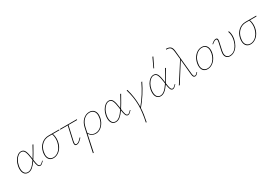

<svg xmlns="http://www.w3.org/2000/svg" viewBox="77 -1992 5131 3563"><g transform="rotate(-30 2642.0 -211.0)"><path d="M498 -63 507 -55Q479 -26 460.5 -11.5Q442 3 421 3Q390 3 374.5 -35Q359 -73 351 -140Q300 -67 256 -32Q212 3 163 3Q111 3 82.5 -34.5Q54 -72 54 -136Q54 -166 60 -199Q71 -258 99 -306.5Q127 -355 164.5 -382.5Q202 -410 242 -410Q298 -410 322.5 -358Q347 -306 359 -202Q361 -188 361 -181Q413 -261 492 -411L508 -406Q414 -236 364 -159Q373 -86 385.5 -48.5Q398 -11 424 -11Q439 -11 452 -20.5Q465 -30 478 -43Q491 -56 498 -63ZM348 -162 344 -200Q332 -296 310.5 -346Q289 -396 240 -396Q206 -396 172.5 -370.5Q139 -345 113.5 -300Q88 -255 77 -198Q71 -167 71 -137Q71 -80 94.5 -45.5Q118 -11 165 -11Q209 -11 252.5 -47.5Q296 -84 348 -162Z M1057 -392H918Q936 -346 936 -288Q936 -249 928 -213Q916 -152 883.5 -102.5Q851 -53 805 -25Q759 3 708 3Q649 3 617 -34Q585 -71 585 -135Q585 -163 591 -194Q611 -291 677 -349Q743 -407 833 -407H1061ZM920 -289Q920 -346 903 -392H830Q748 -392 687.5 -338Q627 -284 608 -194Q601 -157 601 -136Q601 -77 630.5 -44Q660 -11 711 -11Q757 -11 799 -37.5Q841 -64 870.5 -110.5Q900 -157 912 -215Q920 -250 920 -289Z M1186 -98Q1178 -61 1178 -46Q1178 -26 1185 -18.5Q1192 -11 1207 -11Q1231 -11 1256.5 -30.5Q1282 -50 1316 -88L1326 -79Q1289 -38 1260.5 -17.5Q1232 3 1204 3Q1182 3 1172 -8Q1162 -19 1162 -43Q1162 -63 1170 -98L1236 -392H1076L1080 -407H1440L1437 -392H1252Z M1836 -266Q1836 -240 1830 -210Q1810 -118 1750 -57.5Q1690 3 1613 3Q1570 3 1534.5 -17.5Q1499 -38 1478 -77Q1460 13 1400 289H1383L1407 175L1489 -203Q1510 -299 1569.5 -354.5Q1629 -410 1704 -410Q1766 -410 1801 -371Q1836 -332 1836 -266ZM1819 -267Q1819 -328 1788 -362Q1757 -396 1701 -396Q1633 -396 1579 -343.5Q1525 -291 1505 -200L1482 -95Q1501 -54 1535.5 -32.5Q1570 -11 1613 -11Q1685 -11 1740 -67Q1795 -123 1813 -211Q1819 -241 1819 -267Z M2378 -63 2387 -55Q2359 -26 2340.5 -11.5Q2322 3 2301 3Q2270 3 2254.5 -35Q2239 -73 2231 -140Q2180 -67 2136 -32Q2092 3 2043 3Q1991 3 1962.5 -34.5Q1934 -72 1934 -136Q1934 -166 1940 -199Q1951 -258 1979 -306.5Q2007 -355 2044.5 -382.5Q2082 -410 2122 -410Q2178 -410 2202.5 -358Q2227 -306 2239 -202Q2241 -188 2241 -181Q2293 -261 2372 -411L2388 -406Q2294 -236 2244 -159Q2253 -86 2265.5 -48.5Q2278 -11 2304 -11Q2319 -11 2332 -20.5Q2345 -30 2358 -43Q2371 -56 2378 -63ZM2228 -162 2224 -200Q2212 -296 2190.5 -346Q2169 -396 2120 -396Q2086 -396 2052.5 -370.5Q2019 -345 1993.5 -300Q1968 -255 1957 -198Q1951 -167 1951 -137Q1951 -80 1974.5 -45.5Q1998 -11 2045 -11Q2089 -11 2132.5 -47.5Q2176 -84 2228 -162Z M2574 7Q2567 135 2534 289L2518 288Q2561 89 2561 -62Q2561 -149 2547.5 -232.5Q2534 -316 2507 -407L2524 -409Q2576 -229 2576 -55L2575 -16Q2723 -195 2822 -407H2840Q2732 -181 2574 7Z M3338 -63 3347 -55Q3319 -26 3300.5 -11.5Q3282 3 3261 3Q3230 3 3214.5 -35Q3199 -73 3191 -140Q3140 -67 3096 -32Q3052 3 3003 3Q2951 3 2922.5 -34.5Q2894 -72 2894 -136Q2894 -166 2900 -199Q2911 -258 2939 -306.5Q2967 -355 3004.5 -382.5Q3042 -410 3082 -410Q3138 -410 3162.5 -358Q3187 -306 3199 -202Q3201 -188 3201 -181Q3253 -261 3332 -411L3348 -406Q3254 -236 3204 -159Q3213 -86 3225.5 -48.5Q3238 -11 3264 -11Q3279 -11 3292 -20.5Q3305 -30 3318 -43Q3331 -56 3338 -63ZM3188 -162 3184 -200Q3172 -296 3150.5 -346Q3129 -396 3080 -396Q3046 -396 3012.5 -370.5Q2979 -345 2953.5 -300Q2928 -255 2917 -198Q2911 -167 2911 -137Q2911 -80 2934.5 -45.5Q2958 -11 3005 -11Q3049 -11 3092.5 -47.5Q3136 -84 3188 -162ZM3142 -513 3235 -711 3251 -706 3155 -508Z M3810 -47Q3792 -22 3775 -9.5Q3758 3 3739 3Q3716 3 3705 -15.5Q3694 -34 3690 -76L3660 -395L3410 0H3391L3658 -416L3641 -580Q3636 -624 3624.5 -648.5Q3613 -673 3594 -683Q3575 -693 3544 -695L3520 -696L3524 -711L3546 -710Q3598 -706 3624.5 -678.5Q3651 -651 3657 -583L3706 -78Q3710 -42 3718 -26.5Q3726 -11 3742 -11Q3771 -11 3801 -55Z M3887 -135Q3887 -163 3893 -194Q3906 -258 3939.5 -307.5Q3973 -357 4018.5 -383.5Q4064 -410 4114 -410Q4172 -410 4204.5 -372.5Q4237 -335 4237 -272Q4237 -245 4231 -215Q4218 -153 4185.5 -103.5Q4153 -54 4107 -25.5Q4061 3 4009 3Q3951 3 3919 -34Q3887 -71 3887 -135ZM4214 -215Q4220 -245 4220 -271Q4220 -329 4192 -362.5Q4164 -396 4112 -396Q4068 -396 4026 -371Q3984 -346 3953 -300Q3922 -254 3910 -194Q3903 -157 3903 -136Q3903 -77 3932.5 -44Q3962 -11 4013 -11Q4059 -11 4101 -37.5Q4143 -64 4172.5 -110.5Q4202 -157 4214 -215Z M4388 -108Q4388 -131 4394 -158L4432 -333Q4436 -349 4436 -365Q4436 -395 4412 -395Q4377 -395 4324 -346L4316 -355Q4374 -410 4418 -410Q4453 -410 4453 -369Q4453 -356 4449 -334L4411 -158Q4405 -131 4405 -109Q4405 -62 4428 -36.5Q4451 -11 4492 -11Q4568 -11 4622 -75.5Q4676 -140 4694 -233Q4702 -273 4702 -306Q4702 -362 4683 -406L4700 -410Q4719 -358 4719 -305Q4719 -273 4711 -233Q4698 -169 4667 -115Q4636 -61 4590 -29Q4544 3 4489 3Q4442 3 4415 -26Q4388 -55 4388 -108Z M5280 -392H5141Q5159 -346 5159 -288Q5159 -249 5151 -213Q5139 -152 5106.5 -102.5Q5074 -53 5028 -25Q4982 3 4931 3Q4872 3 4840 -34Q4808 -71 4808 -135Q4808 -163 4814 -194Q4834 -291 4900 -349Q4966 -407 5056 -407H5284ZM5143 -289Q5143 -346 5126 -392H5053Q4971 -392 4910.5 -338Q4850 -284 4831 -194Q4824 -157 4824 -136Q4824 -77 4853.5 -44Q4883 -11 4934 -11Q4980 -11 5022 -37.5Q5064 -64 5093.5 -110.5Q5123 -157 5135 -215Q5143 -250 5143 -289Z"/></g></svg>

Font: Ysabeau Thin
Style: Italic
Weight: 200
Italic angle: -12°
Designer: Christian Thalmann (Catharsis Fonts)
Version: Version 0.003